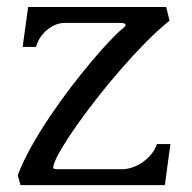

<svg xmlns="http://www.w3.org/2000/svg" viewBox="-20 -539 559 559"><path d="M167 -472.2Q155.3 -472.2 142.6 -467.3Q129.9 -462.4 118.4 -453.1Q106.9 -443.8 98.1 -431.2Q89.4 -418.5 85 -402.3H45.9L62 -518.6H463.9L473.6 -479Q439.9 -451.7 403.3 -414.6Q366.7 -377.4 331.1 -336.4Q295.4 -295.4 262.5 -253.2Q229.5 -210.9 203.1 -173.6Q176.8 -136.2 159.2 -106.4Q141.6 -76.7 136.7 -60.5Q133.8 -51.3 135.7 -48.8Q137.7 -46.4 144.5 -46.4H336.9Q348.6 -46.4 363.5 -51Q378.4 -55.7 392.6 -64.9Q406.7 -74.2 418.7 -87.9Q430.7 -101.6 437 -119.6H476.1L460 0H39.6L31.7 -28.8Q46.4 -67.9 71 -111.8Q95.7 -155.8 125.2 -199.7Q154.8 -243.7 186.5 -285.2Q218.3 -326.7 247.3 -361.1Q276.4 -395.5 300.3 -420.7Q324.2 -445.8 337.9 -456.5Q343.8 -460.9 345 -464.1Q346.2 -467.3 344.7 -469Q343.3 -470.7 339.8 -471.4Q336.4 -472.2 333 -472.2Z"/></svg>

Font: Arian Grqi
Style: Regular
Weight: 400
Designer: Ruben Hakobyan (Tarumian)
Foundry: Ruben Hakobyan (Tarumian)
Version: Version 1.003